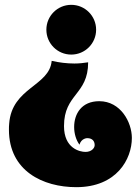

<svg xmlns="http://www.w3.org/2000/svg" viewBox="-20 -550 581 795"><path d="M18 -38C17 -30 17 -21 17 -13C17 158 158 225 296 225C463 225 526 109 526 21C526 -43 480 -131 391 -131C318 -131 287 -79 287 -24C287 3 295 30 309 49C317 22 341 22 341 22C364 22 372 36 372 51C372 63 359 79 334 79C311 79 245 65 245 -28C245 -162 345 -157 345 -292C326 -289 307 -287 288 -287C257 -287 225 -291 194 -298C185 -193 29 -188 18 -38ZM378 -427C378 -484 332 -530 275 -530C218 -530 172 -484 172 -427C172 -370 218 -324 275 -324C332 -324 378 -370 378 -427Z"/></svg>

Font: Spicy Rice
Style: Regular
Weight: 400
Designer: Astigmatic (AOETI)
Foundry: Astigmatic (AOETI)
Version: Version 1.000